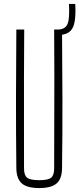

<svg xmlns="http://www.w3.org/2000/svg" viewBox="-20 -950 403 975"><path d="M179 5Q117.5 5 90.8 -18.5Q64 -42 63 -95Q61 -274.5 61.2 -447.8Q61.5 -621 63 -800H103Q102 -680.5 101.8 -564Q101.5 -447.5 101.8 -331Q102 -214.5 102 -95Q102 -60 118 -47.5Q134 -35 179 -35Q224 -35 239.5 -47.5Q255 -60 255 -95Q255 -214.5 255.5 -331Q256 -447.5 256 -564Q256 -680.5 255 -800H295Q296.5 -621 297 -447.8Q297.5 -274.5 295 -95Q294.5 -42 267.5 -18.5Q240.5 5 179 5ZM273 -772Q268.5 -772 265 -772.5Q261.5 -773 256.5 -774L255 -800Q259.5 -800 263.8 -800Q268 -800 273 -800Q301 -800 314.5 -814.8Q328 -829.5 330 -863Q331 -877 331.2 -888.5Q331.5 -900 331 -910Q330.5 -920 330 -930H362Q362.5 -918.5 363 -908.2Q363.5 -898 363.2 -887.2Q363 -876.5 362 -864Q359 -815 338.2 -793.5Q317.5 -772 273 -772Z"/></svg>

Font: Big Shoulders Text Thin Thin
Style: Regular
Weight: 250
Version: Version 2.002